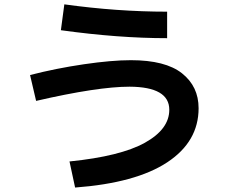

<svg xmlns="http://www.w3.org/2000/svg" viewBox="-20 -800 1040 870"><path d="M116.2 -460Q233.4 -490.2 359.9 -508.8Q486.3 -527.3 573.2 -527.3Q729.5 -527.3 804.7 -467.8Q879.9 -408.2 879.9 -309.6Q879.9 -158.2 737.8 -64.5Q595.7 29.3 320.3 49.8L294.9 -68.4Q526.4 -91.8 636.7 -153.3Q747.1 -214.8 747.1 -302.7Q747.1 -406.2 567.4 -407.2Q422.9 -407.2 143.6 -342.8ZM255.9 -663.1 271.5 -780.3Q510.7 -747.1 737.3 -747.1V-627Q516.6 -627 255.9 -663.1Z"/></svg>

Font: Mgen+ 1c bold
Style: Bold
Weight: 700
Designer: [Source Han Sans]
Ryoko NISHIZUKA  (kana & ideographs); Paul D. Hunt (Latin, Greek & Cyrillic); Wenlong ZHANG  (bopomofo
Version: Version 1.059.20150602